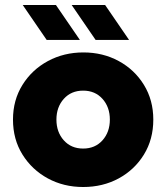

<svg xmlns="http://www.w3.org/2000/svg" viewBox="-20 -737 666 769"><path d="M313 12Q235 12 171.5 -22.5Q108 -57 70 -118Q32 -179 32 -258Q32 -336 70 -397Q108 -458 172 -492.5Q236 -527 314 -527Q392 -527 455.5 -492.5Q519 -458 556.5 -397Q594 -336 594 -258Q594 -179 556.5 -118Q519 -57 455.5 -22.5Q392 12 313 12ZM313 -142Q361 -142 390.5 -175Q420 -208 420 -258Q420 -308 390.5 -341Q361 -374 313 -374Q265 -374 235.5 -341Q206 -308 206 -258Q206 -208 235.5 -175Q265 -142 313 -142ZM363 -577 267 -717H401L497 -577ZM167 -577 71 -717H204L300 -577Z"/></svg>

Font: MuseoModerno ExtraBold
Style: Regular
Weight: 800
Designer: Pablo Cosgaya, Héctor Gatti, Marcela Romero, and the Authors of The MuseoModerno Project.
Foundry: Omnibus-Type Team
Version: Version 1.001